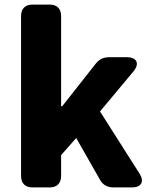

<svg xmlns="http://www.w3.org/2000/svg" viewBox="-20 -779 674 839"><path d="M72 -709V-10C72 22 90 40 122 40H197C229 40 247 22 247 -10V-101L313 -176L416 5C429 29 449 40 476 40H557C597 40 612 15 590 -20L417 -292L564 -468C591 -501 578 -529 535 -529H458C432 -529 413 -520 397 -499L252 -315H247V-709C247 -741 229 -759 197 -759H122C90 -759 72 -741 72 -709Z"/></svg>

Font: コーポレート・ロゴ（ラウンド）ver3 Bold
Style: Regular
Weight: 700
Designer: [KANA_main] LOGOTYPE.JP [Source Han Sans] Ryoko NISHIZUKA 西塚涼子 (kana, bopomofo & ideographs); Paul D. Hunt (Latin, Greek
Version: Version 12.001;FEAKit 1.0